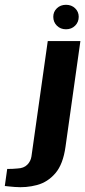

<svg xmlns="http://www.w3.org/2000/svg" viewBox="-135 -666 355 800"><path d="M-74 113Q-81 112 -96 111Q-111 110 -115 109L-105 38Q-96 38 -82.5 37.5Q-69 37 -62 36Q-36 35 -21.5 20.5Q-7 6 -4 -14L64 -495H200L138 -55Q128 18 96 55.5Q64 93 19 105Q-26 117 -74 113ZM140 -544Q117 -544 102 -559Q87 -574 87 -596Q87 -617 102 -631.5Q117 -646 140 -646Q163 -646 178 -631.5Q193 -617 193 -596Q193 -574 178 -559Q163 -544 140 -544Z"/></svg>

Font: Alumni Sans ExtraBold
Style: Italic
Weight: 800
Italic angle: -8°
Designer: Robert E. Leuschke
Foundry: Robert E. Leuschke
Version: Version 1.016